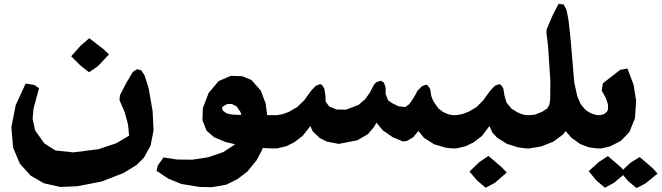

<svg xmlns="http://www.w3.org/2000/svg" viewBox="-20 -799 3435 997"><path d="M443.4 -600.6 399.4 -562.5 349.6 -506.8 395.5 -460.9 442.4 -423.8 488.3 -455.1 545.9 -516.6 514.6 -545.9ZM772.5 -221.7 752 -340.8 730.5 -408.2 712.9 -434.6 691.4 -439.5 669.9 -425.8 635.7 -368.2 602.5 -303.7 600.6 -278.3 627 -217.8 644.5 -154.3 650.4 -94.7 585 -55.7 492.2 -24.4 361.3 -7.8 267.6 -17.6 210 -54.7 162.1 -122.1 149.4 -182.6 154.3 -236.3 182.6 -340.8 159.2 -357.4 113.3 -365.2 61.5 -252.9 39.1 -138.7 47.9 -33.2 83 50.8 139.6 113.3 207 152.3 293 171.9 381.8 168 507.8 143.6 621.1 99.6 689.5 57.6 727.5 19.5 761.7 -42 777.3 -122.1Z M793 87.9 854.5 128.9 921.9 156.2 1016.6 171.9 1081.1 172.9 1154.3 160.2 1211.9 131.8 1264.6 91.8 1312.5 33.2 1339.8 -18.6 1343.8 -30.3 1398.4 -28.3H1419.9L1440.4 -37.1L1448.2 -68.4L1447.3 -143.6L1431.6 -187.5L1411.1 -201.2H1396.5H1367.2L1359.4 -261.7L1334 -329.1L1285.2 -383.8L1238.3 -403.3L1178.7 -405.3L1115.2 -377.9L1063.5 -316.4L1033.2 -237.3L1031.2 -174.8L1052.7 -120.1L1092.8 -85.9L1151.4 -61.5L1201.2 -49.8L1140.6 -9.8L1061.5 17.6L977.5 30.3L899.4 29.3L829.1 18.6L799.8 59.6ZM1233.4 -202.1 1184.6 -204.1 1157.2 -210 1139.6 -222.7 1132.8 -235.4 1135.7 -245.1 1160.2 -258.8H1184.6L1209 -246.1L1228.5 -217.8Z M1560.5 -279.3 1523.4 -243.2 1479.5 -217.8 1450.2 -207 1419.9 -201.2H1389.6L1372.1 -191.4L1362.3 -158.2L1366.2 -68.4L1378.9 -39.1L1395.5 -28.3H1418L1467.8 -40L1506.8 -59.6L1550.8 -92.8L1591.8 -144.5L1603.5 -117.2L1640.6 -82L1677.7 -63.5L1739.3 -51.8L1835 -70.3L1890.6 -102.5L1922.9 -140.6L1934.6 -162.1L1967.8 -122.1L2018.6 -86.9L2072.3 -64.5L2093.8 -67.4L2126 -86.9L2153.3 -119.1L2180.7 -84L2234.4 -49.8L2293.9 -32.2L2328.1 -28.3H2349.6L2370.1 -37.1L2379.9 -68.4L2378.9 -143.6L2363.3 -187.5L2342.8 -201.2H2328.1L2306.6 -206.1L2280.3 -217.8L2255.9 -236.3L2229.5 -275.4L2219.7 -299.8L2213.9 -335.9L2202.1 -354.5L2192.4 -359.4L2169.9 -350.6L2145.5 -325.2L2141.6 -314.5L2121.1 -280.3L2103.5 -256.8L2084 -243.2L2048.8 -247.1L2015.6 -263.7L1995.1 -278.3L1982.4 -310.5V-343.8L1973.6 -370.1L1958 -379.9L1933.6 -372.1L1921.9 -359.4L1900.4 -317.4L1876 -284.2L1842.8 -254.9L1777.3 -229.5L1727.5 -230.5L1689.5 -246.1L1670.9 -271.5L1669.9 -302.7L1664.1 -338.9L1652.3 -357.4L1642.6 -362.3L1620.1 -353.5L1595.7 -328.1Z M2516.6 10.7 2469.7 42 2418 91.8 2458 138.7 2502 175.8 2549.8 150.4 2611.3 96.7 2583 67.4ZM2490.2 -279.3 2455.1 -243.2 2411.1 -217.8 2381.8 -207 2351.6 -201.2H2321.3L2303.7 -191.4L2293.9 -158.2L2297.9 -68.4L2310.5 -39.1L2327.1 -28.3H2349.6L2399.4 -40L2438.5 -59.6L2482.4 -92.8L2521.5 -144.5L2536.1 -111.3L2561.5 -84L2611.3 -52.7L2668 -34.2L2711.9 -28.3H2733.4L2753.9 -37.1L2761.7 -68.4L2760.7 -143.6L2745.1 -187.5L2724.6 -201.2H2710L2689.5 -206.1L2667 -215.8L2636.7 -234.4L2610.4 -265.6L2599.6 -302.7L2593.8 -338.9L2582 -357.4L2572.3 -362.3L2549.8 -353.5L2525.4 -328.1Z M2917 -118.2 2948.2 -83 2993.2 -50.8 3037.1 -34.2 3080.1 -28.3H3101.6L3122.1 -37.1L3131.8 -68.4L3130.9 -143.6L3115.2 -187.5L3094.7 -201.2H3080.1L3058.6 -207L3037.1 -216.8L3017.6 -231.4L2995.1 -258.8L2977.5 -299.8L2961.9 -371.1L2942.4 -601.6L2931.6 -697.3L2921.9 -747.1L2907.2 -775.4L2880.9 -779.3L2852.5 -725.6L2819.3 -648.4L2817.4 -630.9L2826.2 -556.6L2832 -465.8L2837.9 -380.9L2836.9 -281.2L2833 -255.9L2821.3 -235.4L2793.9 -217.8L2755.9 -203.1L2726.6 -201.2H2703.1L2685.5 -191.4L2675.8 -158.2L2679.7 -68.4L2692.4 -39.1L2709 -28.3H2726.6L2789.1 -38.1L2853.5 -63.5L2902.3 -99.6Z M3301.8 16.6 3253.9 45.9 3215.8 82 3203.1 68.4 3136.7 11.7 3089.8 42 3037.1 89.8 3076.2 137.7 3121.1 175.8 3168 150.4 3215.8 110.4 3241.2 140.6 3285.2 177.7 3332 153.3 3394.5 102.5 3368.2 73.2ZM3238.3 -443.4 3199.2 -435.5 3110.4 -366.2 3104.5 -329.1 3126 -290 3136.7 -257.8 3137.7 -232.4 3131.8 -218.8 3116.2 -206.1 3096.7 -201.2H3073.2L3055.7 -191.4L3045.9 -158.2L3049.8 -68.4L3062.5 -39.1L3079.1 -28.3H3101.6L3146.5 -38.1L3204.1 -67.4L3248 -113.3L3277.3 -184.6L3283.2 -275.4L3270.5 -357.4Z"/></svg>

Font: MaokenAssortedSans-TC
Style: Regular
Weight: 500
Version: Version 0.83